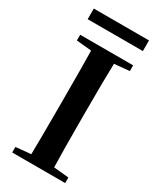

<svg xmlns="http://www.w3.org/2000/svg" viewBox="-225 -976 872 1048"><g transform="rotate(30 211.5 -451.5)"><path d="M379 -706 284 -697Q281 -597 281 -395V-346Q281 -144 284 -44L379 -35V0H45V-35L140 -44Q142 -143 142 -346V-395Q142 -596 140 -697L45 -706V-742H379ZM386 -903V-836H38V-903Z"/></g></svg>

Font: Source Han Serif JP
Style: Bold
Weight: 700
Designer: Ryoko NISHIZUKA  (kana & ideographs); Frank Grießhammer (Latin, Greek & Cyrillic); Wenlong ZHANG  (bopomofo); Sandoll Co
Foundry: Adobe Systems Incorporated
Version: Version 1.000;PS 1;hotconv 16.6.53;makeotf.lib2.5.65590